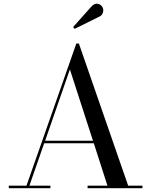

<svg xmlns="http://www.w3.org/2000/svg" viewBox="-20 -995 800 1015"><path d="M508 -908.5 374.5 -842.5 366.5 -852 465.5 -963Q481 -978 497.2 -974.8Q513.5 -971.5 521.5 -957.5Q528.5 -945 524.5 -930Q520.5 -915 508 -908.5ZM26.5 -13.5H120L383.5 -765H397L657.5 -13.5H733V0H443V-13.5H548L476 -237.5H213.5L135.5 -13.5H246.5V0H26.5ZM349.5 -628 218.5 -251H471.5Z"/></svg>

Font: Bodoni* 16pt
Style: Regular
Weight: 400
Version: Version 2.3